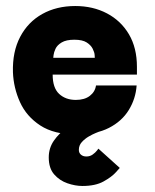

<svg xmlns="http://www.w3.org/2000/svg" viewBox="-20 -437 514 638"><path d="M254 181Q230 181 204 172Q178 163 160 142.5Q142 122 142 86Q142 55 159 30.5Q176 6 200.5 -11Q225 -28 249.5 -39.5Q274 -51 291 -56Q308 -61 308 -61V1Q308 1 298 5Q288 9 275 16.5Q262 24 252 35Q242 46 242 61Q242 71 249 77Q256 83 267 83Q279 83 288 76.5Q297 70 302 63.5Q307 57 307 57L378 121Q378 121 364.5 136Q351 151 324 166Q297 181 254 181ZM235 10Q160 10 114 -20Q68 -50 46.5 -97.5Q25 -145 23 -197Q21 -265 47 -314.5Q73 -364 120.5 -390.5Q168 -417 230 -417Q289 -417 335.5 -392.5Q382 -368 408.5 -323Q435 -278 435 -215Q435 -215 435 -204.5Q435 -194 435 -189H155Q155 -145 176.5 -125Q198 -105 232 -105Q261 -105 278.5 -118.5Q296 -132 299 -153H434Q431 -109 408 -71.5Q385 -34 342 -12Q299 10 235 10ZM157 -245H295Q295 -245 294.5 -254Q294 -263 288 -275Q282 -287 268 -296Q254 -305 227 -305Q200 -305 185 -296Q170 -287 164.5 -275Q159 -263 158 -254Q157 -245 157 -245Z"/></svg>

Font: Darker Grotesque Black
Style: Regular
Weight: 900
Designer: Gabriel Lam
Foundry: TypeRant
Version: Version 1.000;gftools[0.9.28]